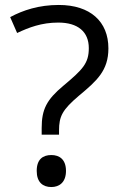

<svg xmlns="http://www.w3.org/2000/svg" viewBox="-20 -744 494 774"><path d="M148 -201H218V-218C218 -275 231 -301 298 -358C370 -418 417 -459 417 -549C417 -657 344 -724 217 -724C137 -724 73 -703 21 -675L49 -611C96 -633 147 -653 215 -653C294 -653 338 -616 338 -550C338 -489 314 -464 235 -398C168 -342 148 -303 148 -228ZM128 -55C128 -9 153 10 187 10C219 10 246 -9 246 -55C246 -102 219 -119 187 -119C153 -119 128 -102 128 -55Z"/></svg>

Font: Noto Sans Sinhala UI
Style: Regular
Weight: 400
Designer: Jelle Bosma - Monotype Design Team
Foundry: Monotype Imaging Inc.
Version: Version 2.006